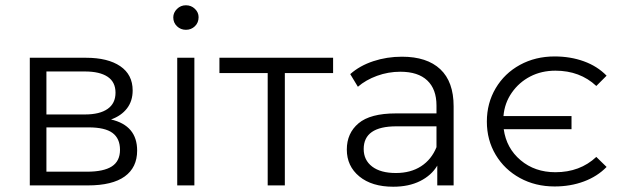

<svg xmlns="http://www.w3.org/2000/svg" viewBox="-20 -703 2347 728"><path d="M500 -132Q500 -68 453 -34Q406 0 313 0H93V-484H306Q389 -484 436 -452Q483 -420 483 -360Q483 -320 461.5 -292Q440 -264 401 -250Q500 -227 500 -132ZM156 -269H302Q358 -269 388 -290Q418 -311 418 -351.5Q418 -392 388 -412Q358 -432 302 -432H156ZM316 -220H156V-52H310Q373 -52 404 -72Q435 -92 435 -135Q435 -178 406.5 -199Q378 -220 316 -220Z M652 -484H717V0H652ZM637 -637Q637 -655 651 -669Q665 -683 685 -683Q705 -683 719 -669.5Q733 -656 733 -638Q733 -617 719 -603.5Q705 -590 685 -590Q665 -590 651 -603.5Q637 -617 637 -637Z M1243 -426H1060V0H995V-426H812V-484H1243Z M1700 -300V0H1638V-75Q1616 -38 1573 -16.5Q1530 5 1471 5Q1390 5 1342.5 -34Q1295 -73 1295 -136Q1295 -198 1339.5 -235.5Q1384 -273 1481 -273H1635V-303Q1635 -365 1600 -398Q1565 -431 1498 -431Q1452 -431 1409.5 -415.5Q1367 -400 1337 -374L1308 -422Q1344 -454 1395.5 -471Q1447 -488 1504 -488Q1599 -488 1649.5 -440.5Q1700 -393 1700 -300ZM1635 -145V-224H1483Q1359 -224 1359 -138Q1359 -96 1391 -71.5Q1423 -47 1481 -47Q1537 -47 1576.5 -72.5Q1616 -98 1635 -145Z M2083 -489Q2143 -489 2194 -470.5Q2245 -452 2280 -416L2241 -377Q2179 -435 2086 -435Q2033 -435 1990.5 -413Q1948 -391 1920.5 -351.5Q1893 -312 1889 -263H2147V-213H1890Q1900 -141 1954 -95.5Q2008 -50 2086 -50Q2179 -50 2241 -108L2280 -70Q2245 -34 2194 -15Q2143 4 2083 4Q2010 4 1951.5 -28Q1893 -60 1859.5 -116Q1826 -172 1826 -242Q1826 -312 1859.5 -368.5Q1893 -425 1951.5 -457Q2010 -489 2083 -489Z"/></svg>

Font: Montserrat Ace
Style: Regular
Weight: 400
Designer: Julieta Ulanovsky
Foundry: Julieta Ulanovsky
Version: Version 1